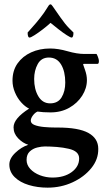

<svg xmlns="http://www.w3.org/2000/svg" viewBox="-20 -655 506 892"><path d="M201.2 216.8Q154.3 216.8 113.8 204.6Q73.2 192.4 48.3 168Q23.4 143.6 23.4 109.4Q23.4 81.1 51.3 54.7Q79.1 28.3 111.3 17.6Q85.9 9.8 64.5 -12.2Q43 -34.2 43 -63.5Q43 -104.5 115.2 -150.4Q96.7 -159.2 78.6 -179.2Q60.5 -199.2 49.3 -226.1Q38.1 -252.9 38.1 -280.3Q38.1 -327.1 61.5 -360.4Q85 -393.6 124.5 -411.6Q164.1 -429.7 212.9 -429.7Q250 -429.7 293.9 -417Q337.9 -404.3 372.1 -404.3H427.7Q429.7 -404.3 434.6 -391.6Q439.5 -378.9 439.5 -372.1Q439.5 -358.4 433.6 -358.4H370.1Q366.2 -358.4 366.2 -355.5L375 -330.1Q383.8 -305.7 383.8 -283.2Q383.8 -245.1 361.8 -210.4Q339.8 -175.8 301.8 -154.3Q263.7 -132.8 214.8 -132.8Q197.3 -132.8 182.1 -133.8Q167 -134.8 154.3 -136.7Q142.6 -131.8 132.8 -118.7Q123 -105.5 123 -94.7Q123 -81.1 140.6 -74.2Q158.2 -67.4 185.1 -64.9Q211.9 -62.5 237.3 -62.5H248Q345.7 -62.5 391.1 -37.1Q436.5 -11.7 436.5 36.1Q437.5 85 404.3 126Q371.1 167 317.4 191.9Q263.7 216.8 201.2 216.8ZM212.9 -174.8Q249 -174.8 266.1 -202.6Q283.2 -230.5 283.2 -271.5Q283.2 -323.2 263.7 -355.5Q244.1 -387.7 207 -387.7Q171.9 -387.7 155.3 -357.4Q138.7 -327.1 138.7 -288.1Q138.7 -240.2 158.2 -207.5Q177.7 -174.8 212.9 -174.8ZM223.6 169.9Q278.3 169.9 313 144.5Q347.7 119.1 347.7 81.1Q347.7 46.9 298.8 36.1Q274.4 30.3 244.1 27.8Q213.9 25.4 188.5 25.4Q172.9 25.4 152.8 30.3Q132.8 35.2 118.2 48.8Q103.5 62.5 103.5 87.9Q103.5 111.3 120.6 129.9Q137.7 148.4 165.5 159.2Q193.4 169.9 223.6 169.9ZM117.2 -480.5Q108.4 -480.5 108.4 -503.9Q132.8 -531.2 147.5 -548.3Q162.1 -565.4 167 -572.3Q174.8 -582 184.1 -595.2Q193.4 -608.4 204.1 -626Q209 -634.8 214.8 -634.8Q218.8 -634.8 224.6 -626L260.7 -574.2Q283.2 -542 301.3 -523.9Q319.3 -505.9 321.3 -503.9Q321.3 -480.5 312.5 -480.5Q307.6 -480.5 290 -491.7Q272.5 -502.9 252 -519Q231.4 -535.2 214.8 -548.8Q200.2 -535.2 179.2 -519Q158.2 -502.9 140.6 -491.7Q123 -480.5 117.2 -480.5Z"/></svg>

Font: Crimson Text SemiBold
Style: Regular
Weight: 600
Designer: Sebastian Kosch
Foundry: Sebastian Kosch
Version: Version 1.100; ttfautohint (v1.8.4)